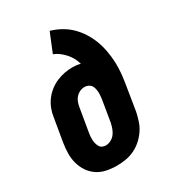

<svg xmlns="http://www.w3.org/2000/svg" viewBox="-180 -838 859 948"><g transform="rotate(-30 250.0 -363.5)"><path d="M206 8Q177 8 148 2Q119 -4 96 -19.5Q73 -35 57.5 -58Q42 -81 34.5 -108.5Q27 -136 27.5 -165.5Q28 -195 33 -225L55 -355Q58 -378 66.5 -400.5Q75 -423 89.5 -443Q104 -463 124 -479Q144 -495 166.5 -504.5Q189 -514 212 -518.5Q235 -523 259 -523Q270 -523 281.5 -521.5Q293 -520 303 -517Q298 -536 289 -552.5Q280 -569 267.5 -583Q255 -597 240 -608.5Q225 -620 207 -627L251 -735Q282 -726 310 -710.5Q338 -695 360.5 -673Q383 -651 400 -624.5Q417 -598 428.5 -568Q440 -538 446 -505.5Q452 -473 453.5 -440Q455 -407 451.5 -373Q448 -339 442 -305L421 -175Q416 -151 408 -126.5Q400 -102 385 -80Q370 -58 349.5 -40Q329 -22 305 -11Q281 0 256 4Q231 8 206 8ZM209 -106Q224 -106 239 -114Q254 -122 263.5 -135.5Q273 -149 278 -164Q283 -179 286 -194L306 -315Q307 -325 308 -335.5Q309 -346 308 -356Q307 -366 304.5 -376Q302 -386 296 -393.5Q290 -401 280.5 -405Q271 -409 261 -409Q247 -409 234 -403Q221 -397 211.5 -386.5Q202 -376 197 -362.5Q192 -349 190 -336L168 -206Q166 -195 165 -184.5Q164 -174 164.5 -163.5Q165 -153 167.5 -143Q170 -133 175 -124Q180 -115 189 -110.5Q198 -106 209 -106Z"/></g></svg>

Font: Iosevka Slab Heavy
Style: Italic
Weight: 900
Italic angle: -9°
Monospace: yes
Designer: Belleve Invis
Foundry: Belleve Invis
Version: Version 11.1.0; ttfautohint (v1.8.3)